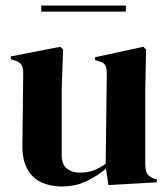

<svg xmlns="http://www.w3.org/2000/svg" viewBox="-20 -659 607 694"><path d="M201 15Q162 15 129.5 0Q97 -15 78.5 -48.5Q60 -82 61 -137L64 -394Q64 -417 56 -427Q48 -437 31 -441L19 -445V-455L198 -490L208 -480L203 -338V-97Q203 -65 221.5 -50Q240 -35 268 -35Q296 -35 318 -43Q340 -51 362 -67L366 -393Q366 -416 359 -425.5Q352 -435 333 -439L323 -442V-452L498 -490L508 -480L505 -338V-67Q505 -45 511 -33Q517 -21 537 -13L547 -10V0L372 10L363 -49Q330 -22 291.5 -3.5Q253 15 201 15ZM129 -617V-639H435V-617Z"/></svg>

Font: DM Serif Display
Style: Regular
Weight: 400
Designer: Colophon Foundry, Frank Grießhammer
Foundry: Colophon Foundry
Version: Version 5.200; ttfautohint (v1.8.3)